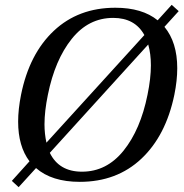

<svg xmlns="http://www.w3.org/2000/svg" viewBox="-20 -742 759 794"><path d="M660 -631Q713 -567 713 -460Q713 -409 701 -350Q666 -181 564.5 -85.5Q463 10 310 10Q194 10 129 -47L57 32L29 6L102 -75Q55 -137 55 -239Q55 -290 67 -350Q101 -519 202.5 -614.5Q304 -710 457 -710Q568 -710 632 -658L690 -722L719 -696ZM164 -228Q164 -189 172 -152L577 -597Q538 -668 448 -668Q346 -668 276.5 -581Q207 -494 178 -350Q164 -282 164 -228ZM604 -472Q604 -519 593 -558L186 -110Q224 -32 319 -32Q421 -32 491 -119Q561 -206 590 -350Q604 -418 604 -472Z"/></svg>

Font: Trirong Medium
Style: Italic
Weight: 500
Italic angle: -12°
Designer: Katatrad Team
Foundry: CadsonDemak
Version: Version 1.001